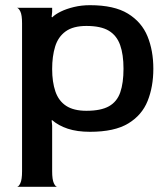

<svg xmlns="http://www.w3.org/2000/svg" viewBox="-20 -498 645 740"><path d="M45 222Q52 222 58.5 208Q65 194 65 162V-408Q65 -440 58.5 -453.5Q52 -467 45 -468H181V-452L179 -433L181 -431Q193 -443 214.5 -453.5Q236 -464 265 -471Q294 -478 327 -478Q420 -478 473 -445.5Q526 -413 548.5 -358Q571 -303 571 -233Q571 -164 549 -109Q527 -54 474 -22Q421 10 327 10Q277 10 241 -2Q205 -14 181 -35L179 -34L181 -15V162Q181 194 187.5 208Q194 222 201 222ZM313 -71Q369 -71 400 -88.5Q431 -106 443.5 -142Q456 -178 456 -233Q456 -288 443 -324.5Q430 -361 399.5 -379.5Q369 -398 313 -398Q262 -398 233 -377Q204 -356 192.5 -318.5Q181 -281 181 -232Q181 -182 193.5 -145.5Q206 -109 235 -90Q264 -71 313 -71Z"/></svg>

Font: Red Rose Medium
Style: Regular
Weight: 500
Designer: Jaikishan Patel
Version: Version 2.000